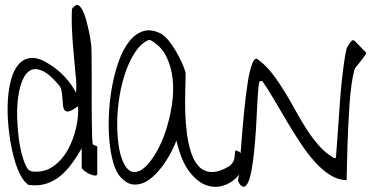

<svg xmlns="http://www.w3.org/2000/svg" viewBox="-20 -749 1514 770"><path d="M77.1 -23.4Q60.5 -43.9 47.4 -80.1Q34.2 -116.2 25.4 -161.1Q16.6 -206.1 12.7 -255.4Q8.8 -304.7 11.7 -350.1Q14.6 -395.5 25.4 -433.1Q36.1 -470.7 56.2 -492.7Q76.2 -514.6 106 -516.6Q135.7 -518.6 176.8 -492.2Q210.9 -471.7 238.8 -441.9Q266.6 -412.1 285.2 -377Q285.2 -379.9 285.6 -387.7Q286.1 -395.5 286.1 -403.8Q286.1 -412.1 285.6 -419.9Q285.2 -427.7 285.2 -430.7Q284.2 -437.5 281.7 -464.8Q279.3 -492.2 276.4 -522.9Q273.4 -553.7 271.5 -581.1Q269.5 -608.4 269.5 -615.2Q268.6 -626 268.1 -642.6Q267.6 -659.2 267.6 -675.3Q267.6 -691.4 268.1 -703.1Q268.6 -714.8 269.5 -714.8L277.3 -722.7Q287.1 -733.4 296.4 -726.6Q305.7 -719.7 313 -704.1Q320.3 -688.5 326.2 -667Q332 -645.5 336.4 -625Q340.8 -604.5 342.8 -588.9Q344.7 -573.2 345.7 -569.3Q346.7 -561.5 347.2 -529.3Q347.7 -497.1 347.7 -453.1Q347.7 -409.2 347.7 -359.9Q347.7 -310.5 348.1 -268.6Q348.6 -226.6 349.6 -198.2Q350.6 -169.9 353.5 -168.9L370.1 -162.1V-53.7Q370.1 -43.9 360.4 -44.9Q350.6 -45.9 338.9 -51.3Q327.1 -56.6 317.4 -64.5Q307.6 -72.3 307.6 -77.1V-154.3Q290 -123 269 -94.2Q248 -65.4 222.7 -43.9Q197.3 -22.5 165 -12.2Q132.8 -2 92.8 -7.8Q90.8 -9.8 85 -15.6Q79.1 -21.5 77.1 -23.4ZM92.8 -69.3Q93.8 -68.4 100.1 -64.9Q106.4 -61.5 108.4 -61.5Q156.2 -55.7 192.4 -81.1Q228.5 -106.4 251.5 -147.5Q274.4 -188.5 285.2 -236.8Q295.9 -285.2 293 -323.2Q269.5 -305.7 257.3 -302.7Q245.1 -299.8 239.7 -306.2Q234.4 -312.5 232.9 -325.2Q231.4 -337.9 230.5 -353Q229.5 -368.2 227.1 -383.3Q224.6 -398.4 215.8 -408.2Q178.7 -452.1 150.4 -464.8Q122.1 -477.5 102.5 -467.3Q83 -457 70.8 -428.7Q58.6 -400.4 53.2 -362.3Q47.9 -324.2 48.8 -280.3Q49.8 -236.3 55.2 -195.3Q60.5 -154.3 70.3 -120.6Q80.1 -86.9 92.8 -69.3Z M465.8 -36.1Q446.3 -55.7 434.6 -95.7Q422.9 -135.7 418.5 -186.5Q414.1 -237.3 417 -294.4Q419.9 -351.6 430.2 -405.8Q440.4 -460 457.5 -506.8Q474.6 -553.7 499.5 -584.5Q524.4 -615.2 556.2 -624.5Q587.9 -633.8 627 -613.3Q640.6 -605.5 655.8 -586.9Q670.9 -568.4 684.6 -545.4Q698.2 -522.5 708.5 -499.5Q718.8 -476.6 723.6 -460.9Q724.6 -456.1 724.1 -431.2Q723.6 -406.2 722.7 -371.1Q721.7 -335.9 723.1 -293.5Q724.6 -251 730 -210.4Q735.4 -169.9 747.1 -135.3Q758.8 -100.6 778.3 -80.6Q797.9 -60.5 827.6 -59.1Q857.4 -57.6 900.4 -83Q916 -96.7 918.9 -109.9Q921.9 -123 921.9 -132.3Q921.9 -141.6 923.8 -144.5Q925.8 -147.5 941.4 -139.6Q960.9 -114.3 954.6 -85.4Q948.2 -56.6 926.3 -34.7Q904.3 -12.7 871.1 -3.4Q837.9 5.9 803.2 -7.8Q768.6 -21.5 737.3 -63.5Q706.1 -105.5 687.5 -185.5Q681.6 -168.9 669.4 -144.5Q657.2 -120.1 640.6 -95.7Q624 -71.3 603 -49.8Q582 -28.3 559.6 -17.6Q537.1 -6.8 513.2 -9.3Q489.3 -11.7 465.8 -36.1ZM474.6 -97.7Q491.2 -62.5 513.7 -59.6Q536.1 -56.6 559.6 -77.1Q583 -97.7 606 -136.7Q628.9 -175.8 645 -225.1Q661.1 -274.4 669.4 -328.6Q677.7 -382.8 672.4 -432.6Q667 -482.4 646.5 -523.4Q626 -564.5 584 -587.9Q583 -588.9 580.6 -588.9Q578.1 -588.9 576.2 -588.9Q545.9 -575.2 523.4 -542Q501 -508.8 484.9 -463.9Q468.8 -418.9 460 -367.2Q451.2 -315.4 450.2 -265.6Q449.2 -215.8 455.1 -171.4Q460.9 -127 474.6 -97.7Z M943.4 -7.8Q941.4 -9.8 938.5 -15.6Q935.5 -21.5 934.6 -23.4Q937.5 -36.1 940.9 -80.6Q944.3 -125 948.7 -183.6Q953.1 -242.2 959.5 -305.7Q965.8 -369.1 973.6 -418.9Q981.4 -468.8 992.2 -495.6Q1002.9 -522.5 1016.6 -508.8Q1045.9 -487.3 1071.3 -454.6Q1096.7 -421.9 1120.1 -383.8Q1143.6 -345.7 1165.5 -305.2Q1187.5 -264.6 1211.4 -228Q1235.4 -191.4 1262.2 -161.6Q1289.1 -131.8 1320.3 -115.2H1327.1Q1329.1 -138.7 1331.5 -173.3Q1334 -208 1336.9 -249Q1339.8 -290 1342.8 -333.5Q1345.7 -377 1350.1 -418.5Q1354.5 -460 1359.4 -495.1Q1364.3 -530.3 1370.1 -554.7Q1371.1 -556.6 1374.5 -563Q1377.9 -569.3 1382.3 -575.7Q1386.7 -582 1391.6 -585.9Q1396.5 -589.8 1401.4 -585.9L1447.3 -539.1Q1450.2 -536.1 1443.8 -526.9Q1437.5 -517.6 1428.7 -506.3Q1419.9 -495.1 1411.1 -484.9Q1402.3 -474.6 1401.4 -469.7Q1394.5 -444.3 1389.6 -408.7Q1384.8 -373 1381.8 -332.5Q1378.9 -292 1377 -249Q1375 -206.1 1373.5 -165.5Q1372.1 -125 1371.6 -88.9Q1371.1 -52.7 1370.1 -26.4Q1335 -27.3 1302.7 -47.9Q1270.5 -68.4 1240.7 -102.1Q1210.9 -135.7 1183.1 -178.2Q1155.3 -220.7 1129.4 -264.2Q1103.5 -307.6 1079.1 -349.6Q1054.7 -391.6 1032.2 -423.8H1023.4Q1019.5 -423.8 1017.1 -402.8Q1014.6 -381.8 1012.7 -348.6Q1010.7 -315.4 1008.8 -272.9Q1006.8 -230.5 1003.4 -188Q1000 -145.5 995.1 -106.9Q990.2 -68.4 983.4 -42Q976.6 -15.6 966.8 -4.9Q957 5.9 943.4 -7.8Z"/></svg>

Font: Give You Glory
Style: Regular
Weight: 400
Designer: Kimberly Geswein
Foundry: Kimberly Geswein
Version: Version 1.002